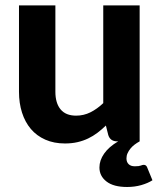

<svg xmlns="http://www.w3.org/2000/svg" viewBox="-20 -536 606 728"><path d="M558 147.5Q541 158.5 515.8 165.8Q490.5 173 462 173Q410.5 173 383.8 152.2Q357 131.5 357 99Q357 72 374.8 46.5Q392.5 21 428 0H424.5Q398 0 390.5 -24L381.5 -60Q366 -45 349.5 -32.5Q333 -20 314.2 -11Q295.5 -2 273.8 3Q252 8 226.5 8Q184.5 8 151.8 -6.5Q119 -21 97 -47Q75 -73 63.5 -109Q52 -145 52 -188V-515.5H190V-188Q190 -145 209.8 -121.2Q229.5 -97.5 268.5 -97.5Q297.5 -97.5 323 -110.2Q348.5 -123 371.5 -145V-515.5H509.5V0Q499.5 5.5 490.5 12.2Q481.5 19 474.8 27.2Q468 35.5 463.8 44.8Q459.5 54 459.5 64.5Q459.5 78.5 467.8 86.5Q476 94.5 491 94.5Q499.5 94.5 505 93.8Q510.5 93 513.8 91.8Q517 90.5 519.5 89.8Q522 89 524.5 89Q534 89 537.5 97.5Z"/></svg>

Font: LatoLatin Heavy
Style: Regular
Weight: 800
Designer: Lukasz Dziedzic with Adam Twardoch and Botio Nikoltchev
Foundry: tyPoland Lukasz Dziedzic
Version: Version 2.015; 2015-08-06; http://www.latofonts.com/